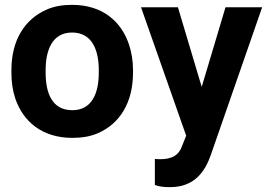

<svg xmlns="http://www.w3.org/2000/svg" viewBox="-20 -558 1122 791"><path d="M27 -259C27 -220 32 -185 43 -152C75 -58 153 10 278 10C318 10 354 4 385 -10C473 -49 528 -134 528 -259V-269C528 -308 522 -343 511 -376C479 -470 402 -538 277 -538C237 -538 202 -532 171 -518C83 -479 27 -394 27 -269ZM168 -259V-269C168 -351 195 -424 277 -424C359 -424 387 -352 387 -269V-259C387 -176 360 -104 278 -104C194 -104 168 -175 168 -259ZM561 -528 747 1 731 41C718 80 691 98 639 98C632 98 625 97 618 97V204C636 211 656 213 680 213C780 213 824 151 849 79L1060 -528H909L811 -200L713 -528Z"/></svg>

Font: Asimov Pro
Style: Bd
Weight: 700
Designer: Google
Version: Version 2.000980; 2014